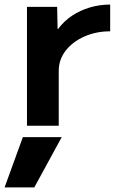

<svg xmlns="http://www.w3.org/2000/svg" viewBox="-49 -550 520 840"><path d="M101 270H-29L51 50H221ZM69 0V-520H201L203 -423H205Q231 -458 266.5 -481.5Q302 -505 344.5 -517.5Q387 -530 433 -530V-413Q371 -413 319.5 -390Q268 -367 238 -328Q208 -289 208 -240V0Z"/></svg>

Font: M PLUS 1
Style: Bold
Weight: 700
Designer: Coji Morishita
Foundry: UNDERFOREST DESIGN
Version: Version 1.001